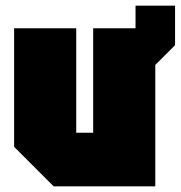

<svg xmlns="http://www.w3.org/2000/svg" viewBox="-20 -660 640 680"><path d="M30 -140V-560H250V-190H310V-560H460V-640H600V-500L530 -430V0H170Z"/></svg>

Font: Tektur Condensed Black
Style: Regular
Weight: 900
Width: 3
Designer: Adam Jagosz
Foundry: Adam Jagosz
Version: Version 1.005;gftools[0.9.30]